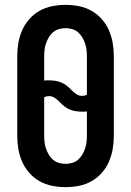

<svg xmlns="http://www.w3.org/2000/svg" viewBox="-20 -763 540 791"><path d="M250 8Q222 8 194.5 2.5Q167 -3 143 -16.5Q119 -30 100.5 -51Q82 -72 71 -97.5Q60 -123 55.5 -150Q51 -177 51 -205V-530Q51 -558 55.5 -585Q60 -612 71 -637.5Q82 -663 100.5 -684Q119 -705 143 -718.5Q167 -732 194.5 -737.5Q222 -743 250 -743Q278 -743 305.5 -737.5Q333 -732 357 -718.5Q381 -705 399.5 -684Q418 -663 429 -637.5Q440 -612 444.5 -585Q449 -558 449 -530V-205Q449 -177 444.5 -150Q440 -123 429 -97.5Q418 -72 399.5 -51Q381 -30 357 -16.5Q333 -3 305.5 2.5Q278 8 250 8ZM318 -368Q323 -368 328 -369Q333 -370 338 -373V-530Q338 -544 336.5 -557.5Q335 -571 330.5 -584Q326 -597 319 -609Q312 -621 301.5 -630Q291 -639 277.5 -643Q264 -647 250 -647Q236 -647 222.5 -643Q209 -639 198.5 -630Q188 -621 181 -609Q174 -597 169.5 -584Q165 -571 163.5 -557.5Q162 -544 162 -530V-431Q167 -432 172 -432Q177 -432 182 -432Q195 -432 208 -430Q221 -428 233 -423Q245 -418 255 -410Q265 -402 274 -392.5Q283 -383 294 -375.5Q305 -368 318 -368ZM250 -88Q264 -88 277.5 -92Q291 -96 301.5 -105Q312 -114 319 -126Q326 -138 330.5 -151Q335 -164 336.5 -177.5Q338 -191 338 -205V-304Q333 -303 328 -303Q323 -303 318 -303Q305 -303 292 -305Q279 -307 267 -312Q255 -317 245 -325Q235 -333 226 -342.5Q217 -352 206 -359.5Q195 -367 182 -367Q177 -367 172 -366Q167 -365 162 -362V-205Q162 -191 163.5 -177.5Q165 -164 169.5 -151Q174 -138 181 -126Q188 -114 198.5 -105Q209 -96 222.5 -92Q236 -88 250 -88Z"/></svg>

Font: Iosevka Curly
Style: Bold
Weight: 700
Monospace: yes
Designer: Belleve Invis
Foundry: Belleve Invis
Version: Version 22.1.2; ttfautohint (v1.8.4)